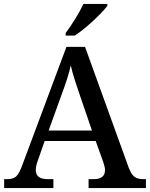

<svg xmlns="http://www.w3.org/2000/svg" viewBox="-20 -951 758 971"><path d="M1 0V-45H18Q47 -45 62.5 -59.5Q78 -74 95 -122L316 -714H410L631 -103Q644 -69 660 -57Q676 -45 704 -45H718V0H428V-45H455Q481 -45 496 -56Q511 -67 511 -91Q511 -100 508.5 -109.5Q506 -119 503 -129L464 -238H206L171 -138Q161 -111 161 -91Q161 -45 221 -45H250V0ZM226 -291H445L386 -463Q372 -504 359 -544Q346 -584 338 -620Q330 -585 318.5 -549.5Q307 -514 291 -471ZM312 -784Q334 -813 360 -855Q386 -897 402 -931H523V-921Q510 -904 481.5 -875Q453 -846 419.5 -817.5Q386 -789 358 -771H312Z"/></svg>

Font: Noto Serif Tamil Medium
Style: Regular
Weight: 500
Designer: Indian Type Foundry, Tom Grace, and the Monotype Design Team
Foundry: Monotype Imaging Inc.
Version: Version 2.004; ttfautohint (v1.8.4.7-5d5b)